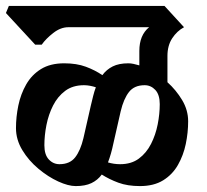

<svg xmlns="http://www.w3.org/2000/svg" viewBox="-33 -659 699 649"><path d="M589 -567Q565 -554 549 -529.5Q533 -505 533 -470V-381Q562 -355 582.5 -321Q603 -287 603 -249Q603 -211 595 -172.5Q587 -134 568.5 -101.5Q550 -69 518.5 -49.5Q487 -30 440 -30Q398 -30 367 -41.5Q336 -53 311 -69Q297 -50 276 -40Q255 -30 223 -30Q198 -30 164 -45.5Q130 -61 97 -88.5Q64 -116 42.5 -151.5Q21 -187 21 -226Q21 -264 29 -302.5Q37 -341 55.5 -373.5Q74 -406 105.5 -425.5Q137 -445 184 -445Q226 -445 257 -433.5Q288 -422 313 -405Q327 -424 348 -434.5Q369 -445 401 -445Q409 -445 418.5 -443Q428 -441 438 -438V-487Q438 -540 471 -567H198Q172 -567 147 -547.5Q122 -528 108 -508H86L-13 -615L-3 -639H523ZM274 -302Q278 -319 282 -335Q286 -351 291 -364Q282 -367 271.5 -369Q261 -371 251 -371Q213 -371 187.5 -352Q162 -333 146.5 -302.5Q131 -272 124 -236.5Q117 -201 117 -168Q117 -136 132 -120Q147 -104 168 -104Q203 -104 221 -127Q239 -150 249 -192ZM350 -173Q343 -139 332 -110Q352 -104 373 -104Q411 -104 436.5 -123Q462 -142 477.5 -172.5Q493 -203 500 -238.5Q507 -274 507 -307Q507 -339 492 -355Q477 -371 456 -371Q421 -371 403 -348Q385 -325 375 -283Z"/></svg>

Font: Jaini Purva
Style: Regular
Weight: 400
Designer: Maithili Shingre, Girish Dalvi (Devanagari), Taresh Vohra (Latin)
Foundry: Ek Type
Version: Version 2.000; ttfautohint (v1.8.4.7-5d5b)